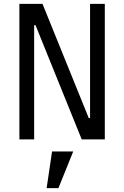

<svg xmlns="http://www.w3.org/2000/svg" viewBox="-20 -718 640 989"><path d="M400.9 0H519.9V-698.2H443.9V-110.1H437.1L198.9 -698.2H79.9V0H155.9V-588.1H163ZM220.2 251.1H280.9L357.2 62.1H248.2Z"/></svg>

Font: Margiela Mono
Style: Regular
Weight: 400
Designer: Mike Abbink, Paul van der Laan, Pieter van Rosmalen
Foundry: Bold Monday
Version: Version 2.003 2021